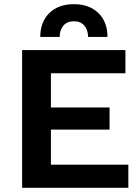

<svg xmlns="http://www.w3.org/2000/svg" viewBox="-20 -900 673 920"><path d="M495 -723H402Q402 -756 384.5 -777Q367 -798 334 -798Q301 -798 283.5 -777Q266 -756 266 -723H173Q173 -795 216.5 -837.5Q260 -880 334 -880Q408 -880 451.5 -837.5Q495 -795 495 -723ZM86 0V-660H581V-549H224V-385H505V-279H224V-111H595V0Z"/></svg>

Font: Elaine Sans SemiBold
Style: Regular
Weight: 600
Designer: Wei Huang
Foundry: Wei Huang
Version: Version 2.001;December 24, 2019;FontCreator 12.0.0.2547 64-b